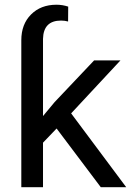

<svg xmlns="http://www.w3.org/2000/svg" viewBox="-20 -780 547 800"><path d="M215.8 -244.6 159.2 -185.5V0H68.8V-612.3Q68.8 -679.2 109.4 -719.7Q149.9 -760.3 215.3 -760.3Q240.7 -760.3 264.2 -752.4L263.7 -690.4Q250 -694.3 234.4 -694.3Q161.1 -694.3 159.2 -618.2V-296.4L207.5 -354.5L372.1 -528.3H481.9L276.4 -307.6L505.9 0H399.9Z"/></svg>

Font: Roboto
Style: Regular
Weight: 400
Designer: Google
Version: Version 2.134; 2016; ttfautohint (v1.6)